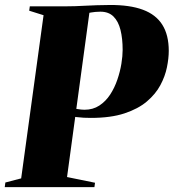

<svg xmlns="http://www.w3.org/2000/svg" viewBox="-42 -769 714 789"><path d="M-22.5 0 -20 -19 45 -36 137 -706.5 78 -725 80.5 -743H228.5Q264.5 -743 308.8 -745.5Q353 -748 409 -748.5Q491.5 -749 545.2 -729Q599 -709 625.2 -667Q651.5 -625 651.5 -560Q651.5 -529.5 644 -492.5Q636.5 -455.5 617 -419Q597.5 -382.5 561.5 -352Q525.5 -321.5 469.2 -303Q413 -284.5 331.5 -284.5Q317.5 -284.5 302.2 -285.2Q287 -286 272.8 -287.8Q258.5 -289.5 247 -292L251 -326.5Q264 -323 273.8 -321.2Q283.5 -319.5 291.2 -318.8Q299 -318 305 -318Q340 -318 366.2 -335.2Q392.5 -352.5 410.8 -380.5Q429 -408.5 440.2 -441.5Q451.5 -474.5 456.8 -506.8Q462 -539 462 -564Q462 -610.5 453.2 -645.8Q444.5 -681 424.5 -701Q404.5 -721 370.5 -721Q358.5 -721 349.5 -720Q340.5 -719 333 -717.8Q325.5 -716.5 317.5 -715L326.5 -725L233.5 -41.5L348.5 -18L346 0Z"/></svg>

Font: Merriweather 144pt Black
Style: Italic
Weight: 900
Italic angle: -7.8°
Version: Version 2.101